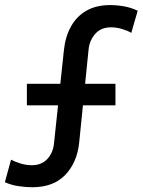

<svg xmlns="http://www.w3.org/2000/svg" viewBox="-27 -748 576 775"><path d="M103 7.8Q76.2 7.8 46.4 3.2Q16.6 -1.5 -7.3 -12.7L17.6 -103.5Q33.7 -94.7 56.4 -87.9Q79.1 -81.1 101.1 -81.1Q140.6 -81.1 163.8 -106Q187 -130.9 190.9 -168.5L231 -545.9Q236.8 -600.6 259.8 -641.6Q282.7 -682.6 322.3 -705.1Q361.8 -727.5 417.5 -727.5Q445.8 -727.5 474.9 -722.2Q503.9 -716.8 528.8 -704.6L502.9 -615.2Q490.2 -623.5 467 -630.6Q443.8 -637.7 420.9 -637.7Q380.9 -637.7 357.7 -611.6Q334.5 -585.4 330.6 -548.8L292.5 -171.4Q284.2 -92.3 236.6 -42.2Q189 7.8 103 7.8ZM81.5 -322.8V-409.7H439V-322.8Z"/></svg>

Font: Reddit Sans Medium
Style: Regular
Weight: 500
Designer: Stephen Hutchings
Foundry: Reddit
Version: Version 1.014